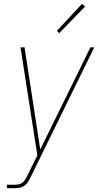

<svg xmlns="http://www.w3.org/2000/svg" viewBox="-20 -767 540 1002"><path d="M16 215V197H59Q70 197 81.5 194Q93 191 101.5 182.5Q110 174 115.5 163.5Q121 153 126 143L175 44L87 -520H108L190 13L452 -520H472L143 151Q137 163 130 176Q123 189 112 198.5Q101 208 87 211.5Q73 215 59 215ZM289 -594 277 -606 408 -747 424 -733Z"/></svg>

Font: Iosevka SS04 Thin Oblique
Style: Regular
Weight: 100
Italic angle: -9°
Monospace: yes
Designer: Belleve Invis
Foundry: Belleve Invis
Version: Version 19.0.0; ttfautohint (v1.8.4)